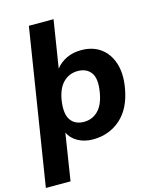

<svg xmlns="http://www.w3.org/2000/svg" viewBox="-149 -828 917 1135"><g transform="rotate(-15 310.0 -260.0)"><path d="M-12 216 139 -736H290L244 -446Q270 -479 309.5 -498Q349 -517 400 -517Q470 -517 518 -482Q566 -447 586.5 -384Q607 -321 593 -237Q573 -114 502.5 -51.5Q432 11 333 11Q281 11 241 -11Q201 -33 184 -71L139 216ZM308 -103Q359 -103 394.5 -138.5Q430 -174 442 -247Q456 -329 429 -366Q402 -403 348 -403Q297 -403 260.5 -368Q224 -333 212 -260Q200 -178 227 -140.5Q254 -103 308 -103Z"/></g></svg>

Font: Mulish ExtraBold
Style: Italic
Weight: 800
Italic angle: -9°
Designer: Vernon Adams
Foundry: Vernon Adams
Version: Version 3.603; ttfautohint (v1.8.3)